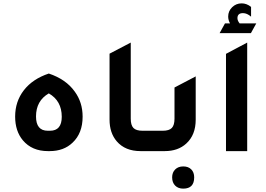

<svg xmlns="http://www.w3.org/2000/svg" viewBox="-20 -898 1579 1141"><path d="M265 0Q170 0 116 -64Q70 -119 70 -205Q70 -295 122 -362Q174 -429 270 -461Q372 -427 424 -354Q471 -290 471 -205Q471 -106 411 -50Q359 0 275 0ZM264 -121H277Q347 -121 347 -204Q347 -299 270 -343Q194 -299 194 -206Q194 -121 264 -121Z M815 0Q724 0 674 -58Q631 -108 631 -187V-579L757 -645V-193Q757 -154 773 -137.5Q789 -121 827 -121H917V0Z M857 0V-121H947Q985 -121 1001 -137.5Q1017 -154 1017 -193V-378L1143 -444V-187Q1143 -96 1087 -45Q1038 0 959 0ZM1069 223Q1039 223 1021 205Q1003 187 1003 156Q1003 127 1021 109Q1039 91 1069 91Q1099 91 1116.5 108.5Q1134 126 1134 156Q1134 223 1069 223Z M1285 -701 1317 -759H1347Q1336 -779 1336 -800Q1336 -832 1359.5 -855Q1383 -878 1416 -878Q1446 -878 1472 -857V-799Q1448 -820 1424 -820Q1391 -820 1391 -790Q1391 -775 1404 -759H1503L1471 -701ZM1323 0V-578L1449 -645V0Z"/></svg>

Font: Tajawal
Style: Bold
Weight: 700
Designer: Boutros Fonts
Foundry: Created by Boutros International 2017
Version: Version 1.700